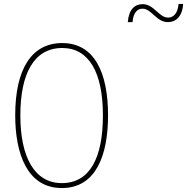

<svg xmlns="http://www.w3.org/2000/svg" viewBox="-20 -942 947 972"><path d="M627 -830H651C655 -880 677 -898 701 -898C748 -898 771 -830 830 -830C871 -830 904 -860 907 -922H884C880 -874 858 -853 831 -853C784 -853 760 -921 702 -921C662 -921 632 -894 627 -830ZM527 -358C527 -576 457 -724 295 -724C141 -724 57 -594 57 -358C57 -164 118 10 293 10C467 10 527 -158 527 -358ZM83 -358C83 -569 152 -699 295 -699C430 -699 501 -576 501 -358C501 -141 434 -15 293 -15C155 -15 83 -146 83 -358Z"/></svg>

Font: Noto Sans Thai Looped Condensed Thin
Style: Regular
Weight: 100
Width: 3
Designer: Sasikarn Vongin, Ben Mitchell
Foundry: The Fontpad Ltd
Version: Version 1.001